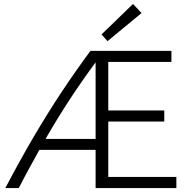

<svg xmlns="http://www.w3.org/2000/svg" viewBox="-20 -950 952 970"><path d="M7 0Q80 -139 149.5 -257.5Q219 -376 289.5 -482.5Q360 -589 437 -693H846V-637H527V-392H810V-336H527V-56H871V0H463V-193H179Q153 -146 127 -98.5Q101 -51 75 0ZM210 -248H463V-635Q326 -450 210 -248ZM523 -742 493 -776 652 -930 695 -884Z"/></svg>

Font: Ubuntu Sans Light
Style: Regular
Weight: 300
Designer: Dalton Maag Ltd
Foundry: Dalton Maag Ltd
Version: Version 1.006; ttfautohint (v1.8.4.7-5d5b)